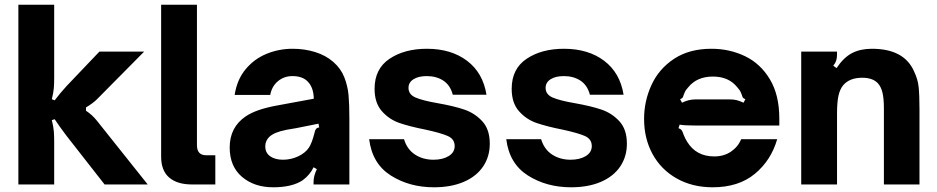

<svg xmlns="http://www.w3.org/2000/svg" viewBox="-20 -783 3977 815"><path d="M58 0V-763H210V-452Q210 -428 208.5 -409Q207 -390 200 -362L212 -357Q232 -384 262 -417L402 -564H592L391 -361Q375 -345 345 -327V-313Q372 -295 391 -271L607 0H424L262 -207Q234 -244 212 -277L200 -273Q207 -245 208.5 -225.5Q210 -206 210 -182V0Z M795 0Q732 0 698 -29.5Q664 -59 664 -118V-763H816V-167Q816 -124 855 -124H894V0Z M955 -157Q955 -243 1023 -289Q1067 -319 1155 -335L1312 -364Q1311 -411 1287 -436Q1265 -460 1221 -460Q1186 -460 1160 -438.5Q1134 -417 1127 -380H976Q986 -445 1022.5 -489Q1059 -533 1111.5 -554.5Q1164 -576 1222 -576Q1273 -576 1318 -562Q1363 -548 1395 -520Q1427 -492 1441.5 -455Q1456 -418 1459.5 -379.5Q1463 -341 1463 -280V0H1311V-12Q1311 -36 1325 -65L1311 -73Q1296 -41 1265 -18Q1220 12 1140 12Q1059 12 1007 -32.5Q955 -77 955 -157ZM1247 -120Q1276 -134 1291 -156Q1304 -175 1315 -219Q1317 -230 1321.5 -235.5Q1326 -241 1335 -242L1332 -258L1237 -239L1196 -232Q1167 -226 1150.5 -219Q1134 -212 1123 -202Q1106 -185 1106 -162Q1106 -134 1127 -119.5Q1148 -105 1181 -105Q1216 -105 1247 -120Z M1547 -192H1695Q1708 -149 1741.5 -127Q1775 -105 1820 -105Q1859 -105 1884.5 -120.5Q1910 -136 1910 -163Q1910 -193 1880 -206Q1850 -219 1785 -233Q1719 -246 1675.5 -261Q1632 -276 1601 -311Q1570 -346 1570 -406Q1570 -491 1633.5 -533.5Q1697 -576 1792 -576Q1895 -576 1962.5 -525Q2030 -474 2045 -381H1902Q1891 -422 1861.5 -441Q1832 -460 1792 -460Q1756 -460 1735 -446.5Q1714 -433 1714 -410Q1714 -382 1744 -369Q1774 -356 1838 -345Q1906 -333 1950.5 -318Q1995 -303 2027 -268.5Q2059 -234 2059 -173Q2059 -118 2030.5 -76Q2002 -34 1948.5 -11Q1895 12 1822 12Q1718 12 1639 -38Q1560 -88 1547 -192Z M2129 -192H2277Q2290 -149 2323.5 -127Q2357 -105 2402 -105Q2441 -105 2466.5 -120.5Q2492 -136 2492 -163Q2492 -193 2462 -206Q2432 -219 2367 -233Q2301 -246 2257.5 -261Q2214 -276 2183 -311Q2152 -346 2152 -406Q2152 -491 2215.5 -533.5Q2279 -576 2374 -576Q2477 -576 2544.5 -525Q2612 -474 2627 -381H2484Q2473 -422 2443.5 -441Q2414 -460 2374 -460Q2338 -460 2317 -446.5Q2296 -433 2296 -410Q2296 -382 2326 -369Q2356 -356 2420 -345Q2488 -333 2532.5 -318Q2577 -303 2609 -268.5Q2641 -234 2641 -173Q2641 -118 2612.5 -76Q2584 -34 2530.5 -11Q2477 12 2404 12Q2300 12 2221 -38Q2142 -88 2129 -192Z M2714 -278Q2714 -354 2745.5 -422.5Q2777 -491 2841.5 -533.5Q2906 -576 3000 -576Q3077 -576 3142.5 -544.5Q3208 -513 3248 -446.5Q3288 -380 3288 -280V-250H2944Q2883 -250 2865 -254L2860 -239Q2869 -236 2873.5 -230Q2878 -224 2881 -213Q2889 -193 2897 -181Q2935 -119 3012 -119Q3053 -119 3083 -139.5Q3113 -160 3126 -192H3279Q3253 -102 3184 -45Q3115 12 3005 12Q2919 12 2852.5 -25.5Q2786 -63 2750 -129Q2714 -195 2714 -278ZM2875 -347Q2903 -361 2931 -361H3079Q3094 -361 3106.5 -358Q3119 -355 3136 -347L3144 -362Q3136 -365 3133.5 -368.5Q3131 -372 3129 -380Q3128 -382 3124.5 -391Q3121 -400 3110 -412Q3074 -458 3006 -458Q2938 -458 2901 -412Q2890 -400 2886.5 -391Q2883 -382 2882 -380Q2880 -372 2877.5 -368.5Q2875 -365 2867 -362Z M3381 0V-564H3533V-552Q3533 -537 3529.5 -526Q3526 -515 3517 -504L3531 -494Q3561 -539 3596.5 -557.5Q3632 -576 3681 -576Q3818 -576 3860 -480Q3876 -447 3879.5 -413Q3883 -379 3883 -320V0H3732V-322Q3732 -364 3726 -389.5Q3720 -415 3706 -430Q3684 -453 3640 -453Q3586 -453 3559 -421Q3545 -404 3539 -376Q3533 -348 3533 -302V0Z"/></svg>

Font: Open Sauce Sans ExtraBold
Style: Regular
Weight: 800
Designer: Alfredo Marco Pradil
Foundry: Creative Sauce Fz LLC
Version: Version 1.477